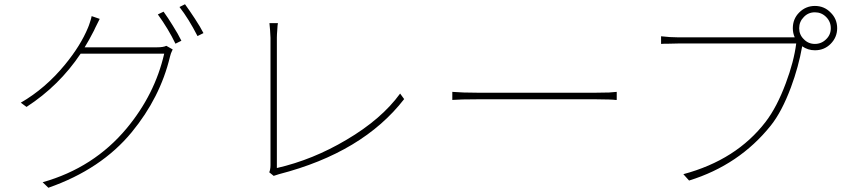

<svg xmlns="http://www.w3.org/2000/svg" viewBox="-20 -836 3980 905"><path d="M720 -613Q750 -613 764 -620L794 -603Q791 -597 786 -585L783 -575Q782 -571 781 -568Q735 -376 601 -213Q457 -38 208 49L181 23Q422 -45 577 -231Q710 -391 754 -583H360Q259 -432 105 -332L78 -352Q194 -419 286 -531Q360 -621 395 -706Q399 -715 404 -731Q410 -748 412 -760L450 -747Q445 -737 436 -719L429 -705L423 -692Q399 -645 379 -613ZM751 -781Q772 -752 794 -716Q820 -675 835 -644L807 -630Q774 -699 724 -768ZM852 -816Q873 -787 898 -749Q925 -708 939 -680L911 -666Q869 -748 826 -803Z M1249 -24Q1252 -30 1253 -37Q1255 -46 1255 -57V-658Q1255 -670 1253 -694Q1251 -719 1250 -727H1290Q1288 -718 1287 -696Q1285 -673 1285 -659V-44Q1455 -83 1613 -177Q1778 -274 1866 -395L1885 -369Q1690 -117 1295 -15Q1284 -12 1270 -7Z M2112 -403Q2160 -399 2230 -399H2789Q2825 -399 2851 -400Q2871 -401 2887 -403V-365H2880L2871 -366Q2860 -366 2850 -367Q2821 -368 2790 -368H2230Q2150 -368 2112 -365Z M3874 -651Q3896 -672 3896 -703Q3896 -734 3874 -756Q3852 -778 3821 -778Q3790 -778 3769 -756Q3747 -734 3747 -703Q3747 -672 3769 -651Q3790 -629 3821 -629Q3852 -629 3874 -651ZM3726 -660Q3717 -680 3717 -703Q3717 -747 3747 -777Q3778 -808 3821 -808Q3865 -808 3895 -777Q3926 -747 3926 -703Q3926 -660 3895 -629Q3865 -599 3821 -599Q3788 -599 3761 -618V-617Q3744 -521 3708 -424Q3665 -309 3613 -244Q3464 -58 3228 15L3201 -15Q3451 -82 3589 -262Q3642 -331 3684 -444Q3722 -545 3733 -631H3176Q3154 -631 3133 -630H3114L3096 -629V-665Q3138 -660 3177 -660Z"/></svg>

Font: Noto Sans CJK TC Thin
Style: Regular
Weight: 250
Designer: Ryoko NISHIZUKA ???? (kana & ideographs); Paul D. Hunt (Latin, Greek & Cyrillic); Wenlong ZHANG ??? (bopomofo); Sandoll 
Foundry: Adobe Systems Incorporated
Version: Version 1.004 January 19, 2016